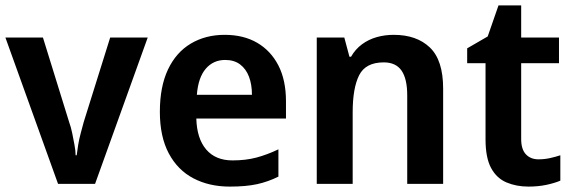

<svg xmlns="http://www.w3.org/2000/svg" viewBox="-20 -681 2122 711"><path d="M195 0 0 -542H139L236 -229Q243 -210 247.5 -187.5Q252 -165 256 -143.5Q260 -122 260 -106H264Q266 -123 269.5 -144.5Q273 -166 279 -188Q285 -210 290 -229L388 -542H527L332 0Z M812 -552Q882 -552 932.5 -522.5Q983 -493 1011 -438.5Q1039 -384 1039 -306V-242H707Q709 -168 743.5 -127.5Q778 -87 841 -87Q890 -87 929.5 -97.5Q969 -108 1011 -128V-27Q973 -8 932 1Q891 10 831 10Q755 10 696.5 -20.5Q638 -51 605 -113Q572 -175 572 -267Q572 -360 602 -423.5Q632 -487 686.5 -519.5Q741 -552 812 -552ZM814 -459Q770 -459 742 -426.5Q714 -394 709 -330H913Q913 -368 902 -397Q891 -426 869 -442.5Q847 -459 814 -459Z M1438 -552Q1523 -552 1572 -505Q1621 -458 1621 -353V0H1488V-328Q1488 -389 1467 -419.5Q1446 -450 1401 -450Q1334 -450 1310 -402.5Q1286 -355 1286 -265V0H1153V-542H1255L1274 -471H1280Q1296 -499 1320.5 -517Q1345 -535 1375 -543.5Q1405 -552 1438 -552Z M1974 -91Q1996 -91 2016.5 -95.5Q2037 -100 2055 -106V-12Q2034 -3 2003.5 3.5Q1973 10 1937 10Q1892 10 1855.5 -5.5Q1819 -21 1798.5 -59Q1778 -97 1778 -165V-447H1710V-502L1786 -546L1826 -661H1910V-542H2050V-447H1910V-166Q1910 -128 1927.5 -109.5Q1945 -91 1974 -91Z"/></svg>

Font: Noto Sans Display SemiBold
Style: Regular
Weight: 600
Designer: Monotype Design Team
Foundry: Monotype Imaging Inc.
Version: Version 2.003